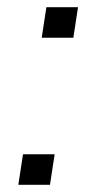

<svg xmlns="http://www.w3.org/2000/svg" viewBox="-20 -514 268 534"><path d="M96 -409 109 -494H197L184 -409ZM31 0 44 -85H132L119 0Z"/></svg>

Font: Nunito Sans 7pt Condensed Light
Style: Italic
Weight: 300
Width: 3
Italic angle: -9°
Designer: Vernon Adams
Foundry: Vernon Adams
Version: Version 3.101;gftools[0.9.27]